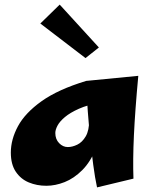

<svg xmlns="http://www.w3.org/2000/svg" viewBox="-20 -792 660 833"><path d="M181 14Q140 14 105 -0.5Q70 -15 48.5 -47Q27 -79 27 -130Q27 -187 58 -244.5Q89 -302 160.5 -353Q232 -404 354 -441L416 -347Q360 -337 322 -320Q284 -303 261.5 -284Q239 -265 229.5 -247Q220 -229 220 -215Q220 -188 236.5 -171Q253 -154 274 -154Q294 -154 315.5 -164.5Q337 -175 352 -200.5Q367 -226 367 -272L426 -299Q421 -210 397 -150Q373 -90 337 -54Q301 -18 260.5 -2Q220 14 181 14ZM401 21Q392 -20 384.5 -77Q377 -134 371 -194Q365 -254 361 -307.5Q357 -361 355 -397.5Q353 -434 354 -441L580 -463Q566 -312 561 -205Q556 -98 559 -17ZM351 -540 155 -690 239 -772 409 -586Z"/></svg>

Font: Marhey Light
Style: Bold
Weight: 700
Version: Version 1.000